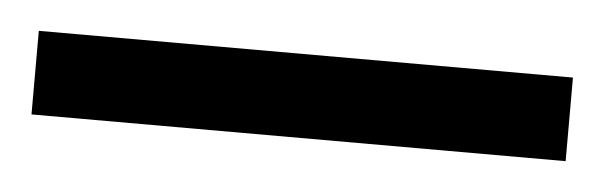

<svg xmlns="http://www.w3.org/2000/svg" viewBox="-28 45 424 135"><g transform="rotate(5 184.5 112.5)"><path d="M-4 142V83H373V142Z"/></g></svg>

Font: Noto Serif Myanmar ExtraCondensed SemiBold
Style: Regular
Weight: 600
Width: 2
Designer: Ben Mitchell and the Monotype Design Team
Foundry: Monotype Imaging Inc.
Version: Version 2.106; ttfautohint (v1.8.4.7-5d5b)